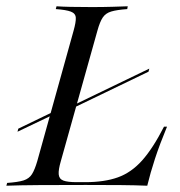

<svg xmlns="http://www.w3.org/2000/svg" viewBox="-38 -591 572 611"><path d="M163.7 -232.3 166.1 -241.9 437.1 -372.6 434.7 -362.9ZM17.7 -171.8 20.2 -181.5 168.5 -253.2 166.1 -242.7ZM-17.7 0 -15.3 -8.9Q19.4 -11.3 37.1 -16.9Q54.8 -22.6 63.7 -36.7Q72.6 -50.8 80.6 -78.2L196 -492.7Q204 -521 203.2 -534.7Q202.4 -548.4 187.5 -554Q172.6 -559.7 139.5 -562.1L141.9 -571Q175.8 -568.5 254 -568.5Q289.5 -568.5 319.4 -569.4Q349.2 -570.2 368.5 -571L366.9 -562.1Q333.9 -559.7 316.1 -554.4Q298.4 -549.2 289.1 -535.5Q279.8 -521.8 271.8 -492.7L155.6 -78.2Q147.6 -50.8 148.8 -36.3Q150 -21.8 163.3 -16.5Q176.6 -11.3 206.5 -11.3H233.1Q294.4 -11.3 337.1 -26.6Q379.8 -41.9 414.1 -80.2Q448.4 -118.5 483.9 -187.9H493.5Q470.2 -131.5 455.2 -85.9Q440.3 -40.3 430.6 0Q392.7 -1.6 345.6 -2Q298.4 -2.4 234.7 -2.4Q151.6 -2.4 87.9 -2Q24.2 -1.6 -17.7 0Z"/></svg>

Font: Playfair 144pt Light
Style: Italic
Weight: 300
Italic angle: -15.6°
Designer: Claus Eggers Sørensen
Foundry: Claus Eggers Sørensen
Version: Version 2.001;gftools[0.9.30]